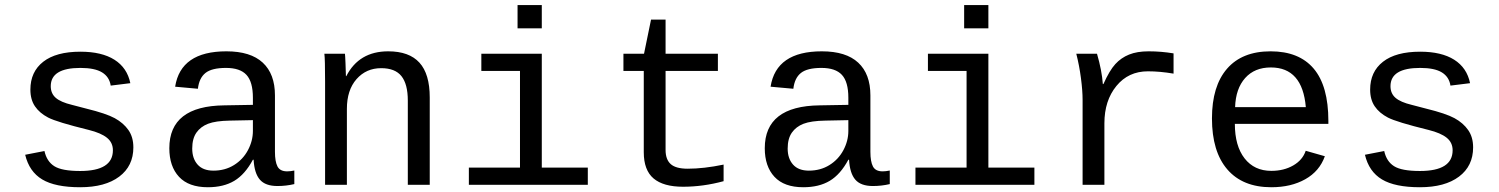

<svg xmlns="http://www.w3.org/2000/svg" viewBox="-20 -745 6041 774"><path d="M517.6 -150.9Q517.6 -75.7 460.7 -33Q403.8 9.8 303.2 9.8Q202.6 9.8 150.1 -21.7Q97.7 -53.2 81.5 -121.1L159.2 -136.2Q168.5 -94.2 199 -75Q229.5 -55.7 303.2 -55.7Q435.1 -55.7 435.1 -139.2Q435.1 -170.4 411.1 -189.7Q387.2 -209 337.9 -221.2Q209 -252.9 174.3 -271Q139.6 -289.1 121.1 -316.2Q102.5 -343.3 102.5 -383.8Q102.5 -455.6 154.3 -496.1Q206.1 -536.6 304.2 -536.6Q390.1 -536.6 441.4 -504.2Q492.7 -471.7 505.4 -409.7L426.3 -399.9Q420.9 -435.1 391.6 -453.1Q362.3 -471.2 304.2 -471.2Q184.6 -471.2 184.6 -397.5Q184.6 -368.2 204.8 -350.6Q225.1 -333 270 -322.3L328.1 -307.1Q407.7 -287.6 442.6 -268.6Q477.5 -249.5 497.6 -220.9Q517.6 -192.4 517.6 -150.9Z M1137.7 -54.2Q1150.4 -54.2 1166.5 -57.6V-2.9Q1133.3 4.9 1098.6 4.9Q1049.8 4.9 1027.6 -20.8Q1005.4 -46.4 1002.4 -101.1H999.5Q967.8 -42 924.6 -16.1Q881.3 9.8 817.9 9.8Q740.7 9.8 701.7 -32.2Q662.6 -74.2 662.6 -147.5Q662.6 -317.9 884.3 -320.3L999.5 -322.3V-351.1Q999.5 -415 973.6 -443.1Q947.8 -471.2 891.1 -471.2Q833.5 -471.2 808.1 -450.7Q782.7 -430.2 777.8 -387.2L686 -395.5Q708.5 -538.1 892.6 -538.1Q990.2 -538.1 1039.3 -492.4Q1088.4 -446.8 1088.4 -360.4V-132.8Q1088.4 -93.8 1098.6 -74Q1108.9 -54.2 1137.7 -54.2ZM840.3 -57.1Q887.2 -57.1 923.3 -79.6Q959.5 -102.1 979.5 -139.6Q999.5 -177.2 999.5 -217.3V-260.7L906.7 -258.8Q849.1 -257.8 818.8 -246.1Q788.6 -234.4 771.7 -210.2Q754.9 -186 754.9 -146Q754.9 -106 776.6 -81.5Q798.3 -57.1 840.3 -57.1Z M1624 0V-339.4Q1624 -405.8 1598.4 -438Q1572.8 -470.2 1516.6 -470.2Q1456.1 -470.2 1417.2 -426Q1378.4 -381.8 1378.4 -306.2V0H1290.5V-415.5Q1290.5 -507.8 1287.6 -528.3H1370.6Q1371.1 -525.9 1371.6 -515.1Q1372.1 -504.4 1372.8 -490.5Q1373.5 -476.6 1374.5 -438H1376Q1427.2 -538.1 1544.9 -538.1Q1629.4 -538.1 1670.9 -492.4Q1712.4 -446.8 1712.4 -352.1V0Z M2164.1 -69.3H2349.6V0H1870.1V-69.3H2076.2V-459H1920.4V-528.3H2164.1ZM2066.4 -630.9V-724.6H2164.1V-630.9Z M2493.2 -459V-528.3H2576.2L2604.5 -666H2663.1V-528.3H2874V-459H2663.1V-140.6Q2663.1 -102.1 2683.8 -83.5Q2704.6 -64.9 2752 -64.9Q2817.4 -64.9 2897 -81.5V-14.6Q2814.5 7.8 2733.4 7.8Q2654.3 7.8 2614.7 -25.6Q2575.2 -59.1 2575.2 -131.3V-459Z M3538.1 -54.2Q3550.8 -54.2 3566.9 -57.6V-2.9Q3533.7 4.9 3499 4.9Q3450.2 4.9 3428 -20.8Q3405.8 -46.4 3402.8 -101.1H3399.9Q3368.2 -42 3325 -16.1Q3281.7 9.8 3218.3 9.8Q3141.1 9.8 3102.1 -32.2Q3063 -74.2 3063 -147.5Q3063 -317.9 3284.7 -320.3L3399.9 -322.3V-351.1Q3399.9 -415 3374 -443.1Q3348.1 -471.2 3291.5 -471.2Q3233.9 -471.2 3208.5 -450.7Q3183.1 -430.2 3178.2 -387.2L3086.4 -395.5Q3108.9 -538.1 3293 -538.1Q3390.6 -538.1 3439.7 -492.4Q3488.8 -446.8 3488.8 -360.4V-132.8Q3488.8 -93.8 3499 -74Q3509.3 -54.2 3538.1 -54.2ZM3240.7 -57.1Q3287.6 -57.1 3323.7 -79.6Q3359.9 -102.1 3379.9 -139.6Q3399.9 -177.2 3399.9 -217.3V-260.7L3307.1 -258.8Q3249.5 -257.8 3219.2 -246.1Q3189 -234.4 3172.1 -210.2Q3155.3 -186 3155.3 -146Q3155.3 -106 3177 -81.5Q3198.7 -57.1 3240.7 -57.1Z M3964.4 -69.3H4149.9V0H3670.4V-69.3H3876.5V-459H3720.7V-528.3H3964.4ZM3866.7 -630.9V-724.6H3964.4V-630.9Z M4710.9 -448.2Q4656.2 -457.5 4607.4 -457.5Q4528.8 -457.5 4480.5 -398.4Q4432.1 -339.4 4432.1 -248V0H4344.2V-342.3Q4344.2 -379.4 4337.6 -429.7Q4331.1 -480 4318.8 -528.3H4402.3Q4421.9 -460.9 4425.8 -406.2H4428.2Q4452.6 -460.9 4476.1 -486.6Q4499.5 -512.2 4531.7 -525.1Q4564 -538.1 4610.4 -538.1Q4661.1 -538.1 4710.9 -529.8Z M4958 -245.6Q4958 -156.7 4997.3 -106.4Q5036.6 -56.2 5105 -56.2Q5155.3 -56.2 5193.1 -77.9Q5231 -99.6 5243.7 -137.2L5320.8 -115.2Q5299.3 -54.7 5241.9 -22.5Q5184.6 9.8 5105 9.8Q4989.7 9.8 4927.7 -62Q4865.7 -133.8 4865.7 -267.6Q4865.7 -397.9 4926.5 -468Q4987.3 -538.1 5102.1 -538.1Q5216.8 -538.1 5275.9 -468.3Q5335 -398.4 5335 -257.3V-245.6ZM5103 -473.1Q5037.6 -473.1 4999.5 -430.4Q4961.4 -387.7 4959 -313H5244.1Q5230.5 -473.1 5103 -473.1Z M5918.5 -150.9Q5918.5 -75.7 5861.6 -33Q5804.7 9.8 5704.1 9.8Q5603.5 9.8 5551 -21.7Q5498.5 -53.2 5482.4 -121.1L5560.1 -136.2Q5569.3 -94.2 5599.9 -75Q5630.4 -55.7 5704.1 -55.7Q5835.9 -55.7 5835.9 -139.2Q5835.9 -170.4 5812 -189.7Q5788.1 -209 5738.8 -221.2Q5609.9 -252.9 5575.2 -271Q5540.5 -289.1 5522 -316.2Q5503.4 -343.3 5503.4 -383.8Q5503.4 -455.6 5555.2 -496.1Q5606.9 -536.6 5705.1 -536.6Q5791 -536.6 5842.3 -504.2Q5893.6 -471.7 5906.2 -409.7L5827.1 -399.9Q5821.8 -435.1 5792.5 -453.1Q5763.2 -471.2 5705.1 -471.2Q5585.4 -471.2 5585.4 -397.5Q5585.4 -368.2 5605.7 -350.6Q5626 -333 5670.9 -322.3L5729 -307.1Q5808.6 -287.6 5843.5 -268.6Q5878.4 -249.5 5898.4 -220.9Q5918.5 -192.4 5918.5 -150.9Z"/></svg>

Font: Cousine
Style: Regular
Weight: 400
Monospace: yes
Designer: Steve Matteson
Foundry: Ascender Corporation
Version: Version 1.20